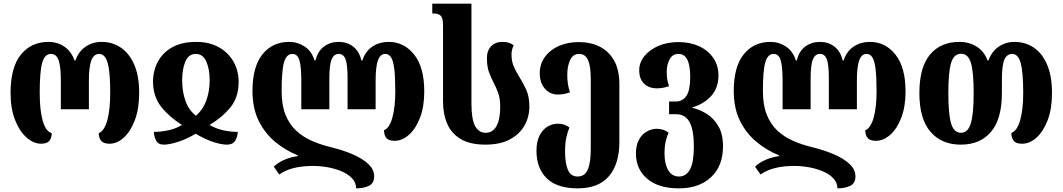

<svg xmlns="http://www.w3.org/2000/svg" viewBox="-20 -780 5834 1054"><path d="M205 9Q165 9 126.5 -24.5Q88 -58 63 -120.5Q38 -183 38 -270Q38 -410 94.5 -480Q151 -550 246 -550Q296 -550 334 -523.5Q372 -497 389 -448H394Q411 -497 449.5 -523.5Q488 -550 538 -550Q597 -550 643.5 -518.5Q690 -487 717 -425Q744 -363 744 -270Q744 -183 720.5 -121Q697 -59 660 -25Q623 9 581 9Q548 9 535 -7.5Q522 -24 522 -49Q553 -62 569 -120Q585 -178 585 -270Q585 -350 578.5 -397Q572 -444 558.5 -464Q545 -484 525 -484Q495 -484 481.5 -449Q468 -414 468 -336V-180H314V-336Q314 -414 302 -449Q290 -484 259 -484Q226 -484 212 -436.5Q198 -389 198 -270Q198 -175 214.5 -117Q231 -59 264 -49Q264 -22 250.5 -6.5Q237 9 205 9Z M879 14Q849 14 837 -8.5Q825 -31 825 -56Q863 -56 903.5 -64.5Q944 -73 979 -94Q910 -137 865.5 -193Q821 -249 820 -330Q820 -393 847.5 -443Q875 -493 927.5 -521.5Q980 -550 1057 -550Q1128 -550 1180 -521.5Q1232 -493 1261 -443Q1290 -393 1290 -330Q1290 -247 1246 -192Q1202 -137 1130 -94Q1167 -73 1207 -64.5Q1247 -56 1285 -56Q1285 -32 1272 -9Q1259 14 1226 14Q1195 14 1149.5 -1Q1104 -16 1054 -46Q1004 -16 956.5 -1Q909 14 879 14ZM1055 -145Q1093 -176 1112 -227Q1131 -278 1131 -340Q1131 -400 1112.5 -442Q1094 -484 1055 -484Q1015 -484 997.5 -442Q980 -400 980 -340Q980 -277 998 -226.5Q1016 -176 1055 -145Z M2114 -550Q2198 -550 2253.5 -480.5Q2309 -411 2309 -278Q2309 -195 2286 -134.5Q2263 -74 2225.5 -40.5Q2188 -7 2146 -7Q2113 -7 2100.5 -23Q2088 -39 2088 -65Q2118 -77 2134 -134.5Q2150 -192 2150 -278Q2150 -356 2144.5 -401Q2139 -446 2127 -465Q2115 -484 2094 -484Q2068 -484 2055 -449.5Q2042 -415 2042 -337V-180H1888V-348Q1888 -425 1877 -454.5Q1866 -484 1839 -484Q1813 -484 1800.5 -454.5Q1788 -425 1788 -348V-180H1634V-337Q1634 -415 1623.5 -449.5Q1613 -484 1585 -484Q1553 -484 1539.5 -439Q1526 -394 1526 -281Q1526 -204 1547 -151Q1568 -98 1605 -63.5Q1642 -29 1690.5 -7.5Q1739 14 1793 27Q1859 43 1913.5 66Q1968 89 2001 119.5Q2034 150 2034 188Q2034 226 2005.5 240Q1977 254 1935 254Q1935 224 1914.5 201Q1894 178 1859.5 162.5Q1825 147 1783 139Q1741 131 1698 131Q1578 131 1513 178L1483 135Q1505 113 1540.5 97.5Q1576 82 1615 77V73Q1548 46 1491.5 -0.5Q1435 -47 1400.5 -116Q1366 -185 1366 -281Q1366 -413 1420.5 -481.5Q1475 -550 1568 -550Q1614 -550 1652.5 -524.5Q1691 -499 1707 -448H1712Q1724 -499 1758.5 -524.5Q1793 -550 1839 -550Q1885 -550 1918.5 -524.5Q1952 -499 1964 -448H1969Q1986 -499 2024.5 -524.5Q2063 -550 2114 -550Z M2645 14Q2562 14 2510.5 -16Q2459 -46 2435.5 -99.5Q2412 -153 2412 -224V-643Q2412 -680 2400 -693Q2388 -706 2360 -706H2353V-760H2568V-214Q2568 -124 2588.5 -87.5Q2609 -51 2646 -51Q2685 -51 2705.5 -88Q2726 -125 2726 -194Q2726 -238 2715 -269Q2704 -300 2690 -326Q2676 -353 2664.5 -383.5Q2653 -414 2653 -462Q2653 -502 2676 -526Q2699 -550 2737 -550Q2760 -550 2774.5 -545Q2789 -540 2800 -531Q2788 -508 2788 -481Q2788 -443 2800.5 -415Q2813 -387 2829 -361Q2849 -329 2867.5 -290.5Q2886 -252 2886 -195Q2886 -138 2859 -90.5Q2832 -43 2778.5 -14.5Q2725 14 2645 14Z M3151 254Q3038 254 2981.5 199Q2925 144 2925 47Q2925 -3 2942 -36Q2959 -69 2985.5 -85Q3012 -101 3042 -101Q3079 -101 3106 -80Q3097 -59 3089.5 -28Q3082 3 3082 53Q3082 116 3097.5 152.5Q3113 189 3151 189Q3190 189 3206.5 151Q3223 113 3223 39V-348Q3223 -417 3208 -450.5Q3193 -484 3159 -484Q3125 -484 3109.5 -450Q3094 -416 3094 -369Q3094 -315 3109 -273Q3074 -261 3043 -261Q2999 -261 2971 -293.5Q2943 -326 2943 -378Q2943 -428 2971 -467Q2999 -506 3047.5 -527.5Q3096 -549 3157 -549Q3222 -549 3272 -524Q3322 -499 3351 -448Q3380 -397 3380 -318V0Q3380 120 3323 187Q3266 254 3151 254Z M3707 254Q3594 254 3532.5 201Q3471 148 3471 63Q3471 17 3487.5 -13Q3504 -43 3530.5 -58Q3557 -73 3585 -73Q3622 -73 3650 -52Q3641 -31 3634.5 -4Q3628 23 3628 63Q3628 120 3648.5 154.5Q3669 189 3707 189Q3747 189 3768 149.5Q3789 110 3789 25Q3789 -66 3765.5 -109.5Q3742 -153 3692 -153H3653V-223H3691Q3727 -223 3748 -253.5Q3769 -284 3769 -358Q3769 -484 3705 -484Q3671 -484 3655.5 -453.5Q3640 -423 3640 -387Q3640 -361 3643 -343.5Q3646 -326 3653 -307Q3618 -295 3587 -295Q3543 -295 3516 -320.5Q3489 -346 3489 -395Q3489 -437 3517.5 -472Q3546 -507 3594.5 -528Q3643 -549 3704 -549Q3768 -549 3818 -526Q3868 -503 3896 -461.5Q3924 -420 3924 -367Q3924 -296 3883 -252Q3842 -208 3781 -191V-188Q3821 -179 3859.5 -155Q3898 -131 3923.5 -87.5Q3949 -44 3949 23Q3949 131 3883.5 192.5Q3818 254 3707 254Z M4756 -550Q4840 -550 4895.5 -480.5Q4951 -411 4951 -278Q4951 -195 4928 -134.5Q4905 -74 4867.5 -40.5Q4830 -7 4788 -7Q4755 -7 4742.5 -23Q4730 -39 4730 -65Q4760 -77 4776 -134.5Q4792 -192 4792 -278Q4792 -356 4786.5 -401Q4781 -446 4769 -465Q4757 -484 4736 -484Q4710 -484 4697 -449.5Q4684 -415 4684 -337V-180H4530V-348Q4530 -425 4519 -454.5Q4508 -484 4481 -484Q4455 -484 4442.5 -454.5Q4430 -425 4430 -348V-180H4276V-337Q4276 -415 4265.5 -449.5Q4255 -484 4227 -484Q4195 -484 4181.5 -439Q4168 -394 4168 -281Q4168 -204 4189 -151Q4210 -98 4247 -63.5Q4284 -29 4332.5 -7.5Q4381 14 4435 27Q4501 43 4555.5 66Q4610 89 4643 119.5Q4676 150 4676 188Q4676 226 4647.5 240Q4619 254 4577 254Q4577 224 4556.5 201Q4536 178 4501.5 162.5Q4467 147 4425 139Q4383 131 4340 131Q4220 131 4155 178L4125 135Q4147 113 4182.5 97.5Q4218 82 4257 77V73Q4190 46 4133.5 -0.5Q4077 -47 4042.5 -116Q4008 -185 4008 -281Q4008 -413 4062.5 -481.5Q4117 -550 4210 -550Q4256 -550 4294.5 -524.5Q4333 -499 4349 -448H4354Q4366 -499 4400.5 -524.5Q4435 -550 4481 -550Q4527 -550 4560.5 -524.5Q4594 -499 4606 -448H4611Q4628 -499 4666.5 -524.5Q4705 -550 4756 -550Z M5254 14Q5149 14 5088 -56.5Q5027 -127 5027 -269Q5027 -410 5085 -480Q5143 -550 5247 -550Q5300 -550 5341.5 -524Q5383 -498 5401 -448H5406Q5424 -497 5462 -523.5Q5500 -550 5550 -550Q5608 -550 5654.5 -519Q5701 -488 5728 -425.5Q5755 -363 5755 -269Q5755 -183 5731.5 -121Q5708 -59 5670.5 -25Q5633 9 5591 9Q5557 9 5544.5 -7.5Q5532 -24 5532 -50Q5563 -61 5580 -119.5Q5597 -178 5597 -269Q5597 -385 5583 -434.5Q5569 -484 5537 -484Q5507 -484 5493.5 -452.5Q5480 -421 5480 -343V-270Q5480 -127 5420.5 -56.5Q5361 14 5254 14ZM5256 -51Q5293 -51 5309 -101.5Q5325 -152 5325 -269Q5325 -388 5309.5 -436.5Q5294 -485 5256 -485Q5217 -485 5201.5 -436Q5186 -387 5186 -269Q5186 -151 5201.5 -101Q5217 -51 5256 -51Z"/></svg>

Font: Noto Serif Georgian Condensed ExtraBold
Style: Regular
Weight: 800
Width: 3
Designer: Monotype Design Team, Akaki Razmadze
Foundry: Google LLC
Version: Version 2.003; ttfautohint (v1.8.4.7-5d5b)